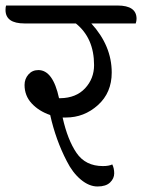

<svg xmlns="http://www.w3.org/2000/svg" viewBox="-66 -671 515 696"><path d="M360 -651Q429 -651 429 -603Q429 -595 426 -586H265Q339 -505 339 -408Q339 -335 289 -290Q239 -245 173 -245H161Q179 -164 211.5 -116.5Q244 -69 307 -69Q329 -69 341 -75Q348 -61 348 -42.5Q348 -24 333 -9.5Q318 5 287.5 5Q257 5 227 -20Q197 -45 176 -87Q136 -164 116 -254Q75 -268 49 -296Q23 -324 23 -363Q23 -385 37 -401Q51 -417 73 -417Q126 -417 148 -315H153Q210 -316 242.5 -351Q275 -386 275 -435Q275 -533 209 -586H23Q-46 -586 -46 -635Q-46 -645 -44 -651Z"/></svg>

Font: Laila
Style: Regular
Weight: 400
Designer: Hitesh Malaviya
Foundry: Indian Type Foundry
Version: Version 1.302;PS 1.0;hotconv 1.0.78;makeotf.lib2.5.61930; tt